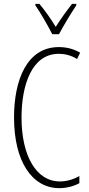

<svg xmlns="http://www.w3.org/2000/svg" viewBox="-20 -969 461 999"><path d="M252 -791H287C312 -838 348 -898 377 -941V-949H355C321 -905 297 -872 270 -829C245 -871 211 -918 185 -949H164V-941C188 -907 227 -840 252 -791ZM286 -689C315 -689 349 -682 381 -662L397 -695C362 -715 326 -724 286 -724C119 -724 53 -551 53 -358C53 -130 146 10 289 10C328 10 366 -1 393 -16V-53C370 -40 335 -25 291 -25C169 -25 92 -158 92 -357C92 -526 145 -689 286 -689Z"/></svg>

Font: Noto Sans Kannada ExtraCondensed ExtraLight
Style: Regular
Weight: 200
Width: 2
Designer: Jelle Bosma - Monotype Design Team
Foundry: Monotype Imaging Inc.
Version: Version 2.005